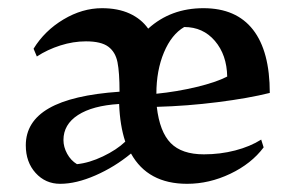

<svg xmlns="http://www.w3.org/2000/svg" viewBox="-20 -438 727 469"><path d="M43 -83Q43 -141 99.5 -173.5Q156 -206 272 -214Q272 -261 267 -286Q262 -311 244.5 -324Q227 -337 190 -337Q159 -337 127.5 -327Q96 -317 70 -300L62 -319Q89 -363 135 -390.5Q181 -418 229 -418Q268 -418 296.5 -405Q325 -392 342 -368Q397 -418 477 -418Q557 -418 598 -365.5Q639 -313 639 -211Q587 -198 512 -188.5Q437 -179 363 -177Q370 -116 397 -88.5Q424 -61 478 -61Q518 -61 554.5 -70.5Q591 -80 618 -97L624 -78Q594 -38 542.5 -13.5Q491 11 437 11Q341 11 300 -63Q260 -30 213 -9.5Q166 11 127 11Q91 11 67 -15.5Q43 -42 43 -83ZM535 -251Q534 -304 505 -338Q476 -372 430 -372Q399 -354 380.5 -310Q362 -266 362 -209Q412 -214 460 -225.5Q508 -237 535 -251ZM286 -92Q273 -131 271 -184Q206 -180 170.5 -157Q135 -134 135 -96Q135 -79 144 -62.5Q153 -46 168 -37Q198 -40 231.5 -56Q265 -72 286 -92Z"/></svg>

Font: Mirza
Style: Regular
Weight: 400
Designer: Arabic design by Kourosh Beigpour, Latin design by Eduardo Tunni, engineering by Lasse Fister
Version: Version 1.000